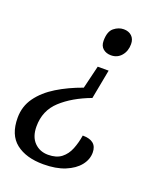

<svg xmlns="http://www.w3.org/2000/svg" viewBox="-136 -631 771 910"><g transform="rotate(20 250.0 -176.0)"><path d="M315 -405Q291 -405 275 -418.5Q259 -432 259 -458Q259 -505 282 -523.5Q305 -542 331 -542Q356 -542 371.5 -527.5Q387 -513 387 -487Q387 -452 367 -428.5Q347 -405 315 -405ZM190 190Q103 190 52 150Q1 110 1 24Q1 -34 33.5 -79Q66 -124 121.5 -158Q177 -192 247 -217L275 -333H330L302 -185Q211 -151 155 -99.5Q99 -48 99 32Q99 84 126.5 112Q154 140 196 140Q238 140 263 120.5Q288 101 301 68.5Q314 36 320 -2Q392 -2 392 58Q392 93 368 123Q344 153 299 171.5Q254 190 190 190Z"/></g></svg>

Font: NotoSerif-Italic
Style: Regular
Weight: 400
Italic angle: -12°
Designer: Monotype Design Team
Foundry: Monotype Imaging Inc.
Version: Version 2.007; ttfautohint (v1.8) -l 8 -r 50 -G 200 -x 14 -D